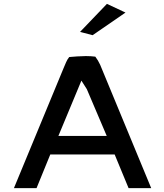

<svg xmlns="http://www.w3.org/2000/svg" viewBox="-20 -983 848 993"><path d="M394 -818 459 -801 629 -918 533 -963ZM762 -10 498 -648C491 -663 483 -677 473 -690C459 -692 440 -693 424 -693C393 -692 364 -691 338 -688C325 -673 318 -651 309 -631L52 -10H169L240 -184H573L645 -10ZM282 -280 401 -566 429 -522 532 -280Z"/></svg>

Font: Bluebird
Style: LiExt
Weight: 300
Designer: Jasper
Foundry: Cannot Into Space Fonts
Version: Version 0.98